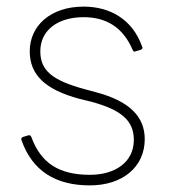

<svg xmlns="http://www.w3.org/2000/svg" viewBox="-20 -537 521 581"><path d="M391 -382 405 -386C410 -388 413 -391 410 -396C381 -479 312 -517 233 -517C133 -517 70 -459 70 -382C70 -311 116 -266 220 -238L257 -229C344 -205 385 -174 385 -114C385 -45 327 -8 252 -8C159 -8 104 -43 75 -122C73 -127 71 -129 64 -127L51 -123C45 -121 43 -118 45 -113C78 -19 149 24 252 24C350 24 418 -31 418 -116C418 -184 372 -231 270 -258L237 -267C136 -294 102 -325 102 -382C102 -444 153 -485 233 -485C302 -485 352 -454 381 -387C383 -382 386 -379 391 -382Z"/></svg>

Font: LINE Seed JP_OTF Thin
Style: Regular
Weight: 250
Designer: LY Corporation & Fontrix & Fontworks
Version: Version 1.007